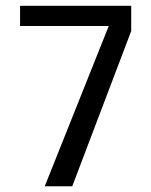

<svg xmlns="http://www.w3.org/2000/svg" viewBox="-20 -648 526 668"><path d="M231.4 0H135.7L358.4 -557.6H49.8V-627.9H436.5V-540Z"/></svg>

Font: Padauk GrcRegTest
Style: Regular
Weight: 500
Designer: Debbi Hosken
Foundry: SIL
Version: Version 2.0